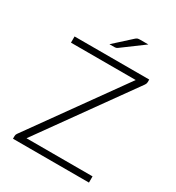

<svg xmlns="http://www.w3.org/2000/svg" viewBox="-206 -1011 1045 1138"><g transform="rotate(30 316.5 -442.5)"><path d="M581.5 -707.5V-690Q581.5 -679.5 574.5 -669.5L125.5 -42.5H577.5V0H57.5V-18.5Q57.5 -28 63.5 -36.5L513.5 -665H70.5V-707.5ZM473 -885 327 -777Q322 -773.5 317.8 -772.2Q313.5 -771 307.5 -771H272.5L386 -874Q393 -880.5 399 -882.8Q405 -885 417 -885Z"/></g></svg>

Font: Lato TR Light
Style: Regular
Weight: 300
Designer: Lukasz Dziedzic
Foundry: Lukasz Dziedzic
Version: Version 1.104 2013